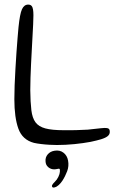

<svg xmlns="http://www.w3.org/2000/svg" viewBox="-20 -628 535 856"><path d="M131.5 9Q80 -4.5 62 -54.2Q44 -104 44 -185.5Q44 -212 45.2 -247.2Q46.5 -282.5 48.8 -320.8Q51 -359 53.5 -395.2Q56 -431.5 58.5 -461Q61 -490.5 62.5 -506.5Q68.5 -566 78 -586.8Q87.5 -607.5 105.5 -607.5Q115.5 -607.5 120.5 -602Q125.5 -596.5 127.2 -586Q129 -575.5 129 -560Q129 -543.5 127.8 -519.2Q126.5 -495 125 -466.5Q123.5 -438 121.8 -406.5Q120 -375 118.5 -343.5Q117 -312 116 -282Q115 -252 115 -226Q115.5 -172 119.8 -137Q124 -102 138.2 -82.8Q152.5 -63.5 182.2 -55.5Q212 -47.5 264 -47.5Q295.5 -47 324 -48Q352.5 -49 371.5 -50Q408.5 -54 428.5 -56.2Q448.5 -58.5 457 -57Q464 -56 466.8 -52Q469.5 -48 469.5 -40Q469.5 -28.5 459.8 -20.8Q450 -13 431 -7.2Q412 -1.5 383.5 4.5Q351.5 10.5 312 14.5Q272.5 18.5 234 18.5Q220.5 18.5 201.2 17.5Q182 16.5 163.5 14.2Q145 12 131.5 9ZM213 205.5Q210 201 213.8 195Q217.5 189 224 183Q234 173.5 240.2 160.5Q246.5 147.5 247 137.5Q247.5 132.5 247 128.5Q246.5 124.5 243 124Q239.5 124 234 125.5Q228.5 127 221.5 127Q206.5 127 195 117.2Q183.5 107.5 183 91Q181.5 73.5 192.8 60.2Q204 47 223 44Q246.5 40 263 52.8Q279.5 65.5 283.5 88Q288 112.5 279.5 135.2Q271 158 258 178Q251 188.5 242 196.8Q233 205 224.5 207Q221.5 208.5 218 208.2Q214.5 208 213 205.5Z"/></svg>

Font: Gluten Thin ExtraLight
Style: Regular
Weight: 250
Version: Version 1.300